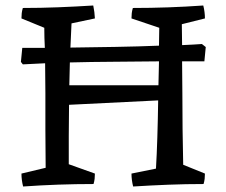

<svg xmlns="http://www.w3.org/2000/svg" viewBox="-20 -669 823 698"><path d="M64 9Q58 -15 58 -38L146 -59Q145 -129 145 -196Q145 -263 145 -330Q145 -357 144.5 -384.5Q144 -412 144 -439Q97 -437 63 -435L56 -444L61 -495Q96 -495 143 -495Q142 -513 141.5 -531.5Q141 -550 141 -568L58 -602Q58 -612 59 -621Q60 -630 63 -640Q127 -640 191 -642.5Q255 -645 319 -649Q324 -625 325 -602L240 -584Q238 -544 236 -496Q315 -497 400 -498.5Q485 -500 558 -503Q558 -520 558.5 -536.5Q559 -553 559 -568L458 -602Q458 -612 459 -621Q460 -630 463 -640Q592 -640 719 -649Q725 -625 725 -602L641 -581Q641 -562 641.5 -543Q642 -524 642 -505Q688 -507 714 -509L728 -498L723 -446Q705 -446 685 -446Q665 -446 642 -446Q642 -416 642.5 -386.5Q643 -357 643 -328Q643 -199 646 -70L725 -38Q725 -28 724 -19Q723 -10 720 0Q656 0 592 2.5Q528 5 464 9Q458 -15 458 -38L547 -56Q550 -106 552 -170.5Q554 -235 555 -304L231 -288Q230 -230 230 -174.5Q230 -119 230 -72L325 -38Q325 -28 324 -19Q323 -10 320 0Q192 0 64 9ZM232 -359H556Q557 -381 557 -403Q557 -425 558 -446Q481 -445 396 -444.5Q311 -444 234 -442Q233 -400 232 -359Z"/></svg>

Font: Labrada
Style: Regular
Weight: 400
Designer: Mercedes Jáuregui
Foundry: Omnibus-Type Team
Version: Version 1.000; ttfautohint (v1.8.4.7-5d5b)